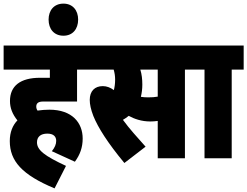

<svg xmlns="http://www.w3.org/2000/svg" viewBox="-20 -873 1364 1059"><path d="M266 -39 393 19C421 -19 436 -59 436 -109C436 -195 379 -268 252 -268C229 -268 208 -266 187 -263C182 -270 180 -278 180 -285C180 -304 192 -313 218 -313H405V-489H466V-622H0V-489H255V-444H201C92 -444 35 -399 35 -316C35 -278 48 -244 76 -209C50 -182 34 -144 34 -95C34 15 101 91 281 166L344 42C226 -13 184 -45 184 -88C184 -118 204 -136 241 -136C275 -136 290 -120 290 -96C290 -77 282 -59 266 -39Z M248 -765C248 -713 278 -676 330 -676C381 -676 411 -713 411 -765C411 -816 381 -853 330 -853C278 -853 248 -816 248 -765Z M666 26 783 -64C737 -116 695 -161 658 -212C669 -218 680 -226 690 -234C721 -217 761 -203 809 -203C822 -203 836 -204 850 -206V0H1000V-489H1066V-622H454V-489H607C612 -472 615 -454 615 -434C615 -410 612 -392 608 -376C589 -390 569 -398 547 -398C503 -398 475 -371 475 -322C475 -298 481 -269 495 -233C521 -169 574 -85 666 26ZM797 -336C782 -336 769 -337 757 -339C762 -360 765 -382 765 -406C765 -436 762 -463 754 -489H850V-340C834 -337 817 -336 797 -336Z M1258 -489H1324V-622H1054V-489H1108V0H1258Z"/></svg>

Font: Noto Sans Devanagari ExtraCondensed Black
Style: Regular
Weight: 900
Width: 2
Designer: Jelle Bosma - Monotype Design Team
Foundry: Monotype Imaging Inc.
Version: Version 2.004